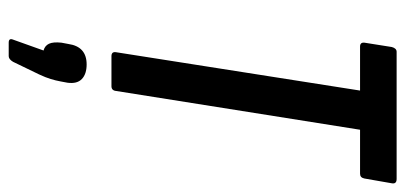

<svg xmlns="http://www.w3.org/2000/svg" viewBox="-265 -430 931 441"><g transform="rotate(90 200.5 -209.5)"><path d="M109 0Q98 0 100 -11L188 -571H87Q77 -571 78 -581L88 -644Q91 -655 99 -655H391Q403 -655 401 -644L390 -581Q388 -571 379 -571H278L189 -11Q188 0 178 0ZM78 236Q67 236 71 226L96 156Q85 153 80.5 143.5Q76 134 78 115L81 99Q87 57 128 57Q150 57 161.5 68Q173 79 170 101L167 117Q165 128 161.5 139.5Q158 151 151 166L122 226Q116 236 109 236Z"/></g></svg>

Font: Sofia Sans Extra Condensed SemiBold
Style: Italic
Weight: 600
Italic angle: -9°
Designer: Botio Nikoltchev, Ani Petrova
Foundry: lettersoup
Version: Version 4.101